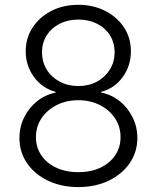

<svg xmlns="http://www.w3.org/2000/svg" viewBox="-20 -757 643 787"><path d="M301.3 9.8Q231.4 9.8 176.8 -16.4Q122.1 -42.5 90.8 -88.1Q59.6 -133.8 59.6 -191.4Q59.6 -236.8 79.1 -276.1Q98.6 -315.4 132.3 -342.3Q166 -369.1 208 -377.4V-380.4Q152.8 -395.5 119.1 -441.7Q85.4 -487.8 85.4 -546.9Q85.4 -601.1 113.8 -644.3Q142.1 -687.5 190.7 -712.4Q239.3 -737.3 301.3 -737.3Q362.3 -737.3 411.1 -712.4Q460 -687.5 488.3 -644.5Q516.6 -601.6 516.6 -546.9Q516.6 -487.8 483.2 -441.4Q449.7 -395 394.5 -380.4V-377.4Q436.5 -369.6 470.2 -342.8Q503.9 -315.9 523.4 -276.4Q543 -236.8 543 -191.4Q543 -133.8 511.5 -88.1Q480 -42.5 425.5 -16.4Q371.1 9.8 301.3 9.8ZM301.3 -51.3Q352.5 -51.3 391.4 -69.6Q430.2 -87.9 452.1 -120.4Q474.1 -152.8 474.1 -194.8Q474.1 -238.3 451.4 -272.2Q428.7 -306.2 389.6 -326.2Q350.6 -346.2 301.3 -346.2Q251.5 -346.2 212.2 -326.2Q172.9 -306.2 150.1 -272.2Q127.4 -238.3 127.4 -194.8Q127.4 -152.8 149.4 -120.4Q171.4 -87.9 210.7 -69.6Q250 -51.3 301.3 -51.3ZM301.3 -404.3Q343.8 -404.3 377.2 -422.4Q410.6 -440.4 430.2 -471.7Q449.7 -502.9 449.7 -542.5Q449.7 -582 430.7 -612.3Q411.6 -642.6 377.9 -659.7Q344.2 -676.8 301.3 -676.8Q258.3 -676.8 224.6 -659.7Q190.9 -642.6 171.6 -612.3Q152.3 -582 152.3 -542.5Q152.3 -502.9 171.6 -471.7Q190.9 -440.4 224.9 -422.4Q258.8 -404.3 301.3 -404.3Z"/></svg>

Font: Inter 17pt Light
Style: Regular
Weight: 300
Version: Version 4.001;git-66647c0bb